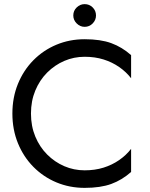

<svg xmlns="http://www.w3.org/2000/svg" viewBox="-20 -900 725 930"><path d="M335 -825Q335 -848 351.5 -864Q368 -880 390 -880Q413 -880 429 -864Q445 -848 445 -825Q445 -803 429 -786.5Q413 -770 390 -770Q368 -770 351.5 -786.5Q335 -803 335 -825ZM130 -350Q130 -289 151 -238.5Q172 -188 208.5 -151.5Q245 -115 291.5 -95Q338 -75 390 -75Q440 -75 481.5 -88Q523 -101 557 -124.5Q591 -148 615 -179V-67Q571 -28 519 -9Q467 10 390 10Q317 10 253.5 -16.5Q190 -43 142 -91.5Q94 -140 67 -206Q40 -272 40 -350Q40 -428 67 -494Q94 -560 142 -608.5Q190 -657 253.5 -683.5Q317 -710 390 -710Q467 -710 519 -691Q571 -672 615 -633V-521Q591 -552 557 -575.5Q523 -599 481.5 -612Q440 -625 390 -625Q338 -625 291.5 -605Q245 -585 208.5 -548.5Q172 -512 151 -461.5Q130 -411 130 -350Z"/></svg>

Font: Venryn Sans
Style: Regular
Weight: 400
Designer: Owen Earl, indestructible type* (font) & Cristiano Sobral (main changes)
Version: Version 3.600; ttfautohint (v1.8.3)